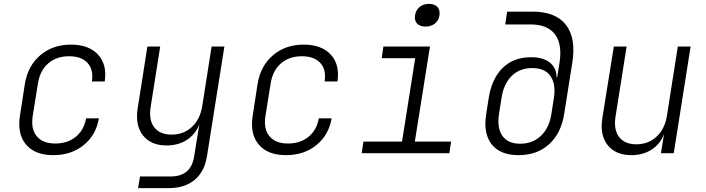

<svg xmlns="http://www.w3.org/2000/svg" viewBox="-20 -790 3640 990"><path d="M255 10Q160 10 114 -45Q68 -100 83 -194L108 -356Q123 -450 187.5 -505Q252 -560 346 -560Q438 -560 485.5 -508.5Q533 -457 520 -370H454Q463 -432 431 -466Q399 -500 336 -500Q271 -500 228 -462.5Q185 -425 175 -356L149 -194Q138 -126 169 -88Q200 -50 265 -50Q328 -50 370.5 -84.5Q413 -119 424 -180H490Q475 -93 411 -41.5Q347 10 255 10Z M692 180 702 120H859Q965 120 981 17L992 -52L1008 -149Q988 -98 944 -69Q900 -40 839 -40Q758 -40 717 -92Q676 -144 690 -232L740 -550H806L757 -240Q746 -172 775 -134Q804 -96 865 -96Q927 -96 969.5 -135.5Q1012 -175 1023 -244L1071 -550H1137L1047 17Q1034 96 983 138Q932 180 849 180Z M1455 10Q1360 10 1314 -45Q1268 -100 1283 -194L1308 -356Q1323 -450 1387.5 -505Q1452 -560 1546 -560Q1638 -560 1685.5 -508.5Q1733 -457 1720 -370H1654Q1663 -432 1631 -466Q1599 -500 1536 -500Q1471 -500 1428 -462.5Q1385 -425 1375 -356L1349 -194Q1338 -126 1369 -88Q1400 -50 1465 -50Q1528 -50 1570.5 -84.5Q1613 -119 1624 -180H1690Q1675 -93 1611 -41.5Q1547 10 1455 10Z M1845 0 1854 -60H2053L2121 -490H1948L1957 -550H2197L2119 -60H2306L2297 0ZM2174 -653Q2145 -653 2130.5 -668.5Q2116 -684 2120 -711Q2124 -738 2143.5 -754Q2163 -770 2192 -770Q2221 -770 2235.5 -754Q2250 -738 2246 -711Q2242 -684 2222.5 -668.5Q2203 -653 2174 -653Z M2654 10Q2559 10 2515 -46Q2471 -102 2487 -202L2500 -285Q2516 -386 2572.5 -440.5Q2629 -495 2718 -495Q2780 -495 2814.5 -468Q2849 -441 2850 -392H2853L2865 -467Q2880 -562 2841.5 -613Q2803 -664 2716 -664H2585L2595 -730H2726Q2845 -730 2898 -662Q2951 -594 2931 -467L2889 -202Q2873 -102 2811 -46Q2749 10 2654 10ZM2662 -49Q2726 -49 2769 -89.5Q2812 -130 2823 -202L2836 -285Q2847 -356 2818.5 -397.5Q2790 -439 2724 -439Q2660 -439 2618.5 -398.5Q2577 -358 2566 -285L2553 -202Q2542 -130 2570.5 -89.5Q2599 -49 2662 -49Z M3236 10Q3154 10 3113 -42Q3072 -94 3086 -182L3145 -550H3211L3154 -190Q3143 -122 3172 -84Q3201 -46 3261 -46Q3323 -46 3365.5 -85.5Q3408 -125 3419 -194L3475 -550H3541L3454 0H3388L3404 -99Q3385 -48 3340.5 -19Q3296 10 3236 10Z"/></svg>

Font: NKDuy Mono ExtraLight
Style: Italic
Weight: 200
Italic angle: -9°
Monospace: yes
Designer: NKDuy
Foundry: NKDuy
Version: Version 2.251; ttfautohint (v1.8.4.7-5d5b)